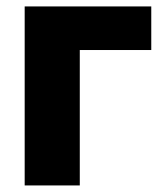

<svg xmlns="http://www.w3.org/2000/svg" viewBox="-20 -565 508 585"><path d="M55.2 -545.4H440.9V-412.6H223.1V0H55.2Z"/></svg>

Font: My Font
Style: Regular
Weight: 500
Designer: Rasmus Andersson
Foundry: rsms
Version: Version 0.001